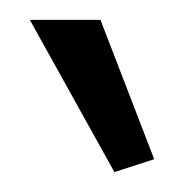

<svg xmlns="http://www.w3.org/2000/svg" viewBox="-20 -762 185 193"><path d="M95 -589 135 -602 81 -742H10Z"/></svg>

Font: Catamaran Light
Style: Regular
Weight: 300
Designer: Pria Ravichandran
Version: Version 2.000